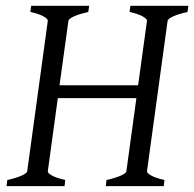

<svg xmlns="http://www.w3.org/2000/svg" viewBox="-20 -635 663 655"><path d="M2.4 0 4.9 -21Q35.6 -27.8 53.7 -35.9Q71.8 -43.9 72.8 -50.8L143.1 -564Q144 -569.8 129.2 -578.6Q114.3 -587.4 83.5 -594.2L86.4 -615.2H284.2L281.2 -594.2Q250.5 -587.4 232.4 -579.1Q214.4 -570.8 213.4 -564L183.1 -344.2H451.2L481.4 -564Q482.4 -569.8 467.5 -578.6Q452.6 -587.4 421.9 -594.2L424.8 -615.2H622.6L619.6 -594.2Q588.9 -587.4 570.8 -579.1Q552.7 -570.8 551.8 -564L481.4 -50.8Q480.5 -44.9 495.4 -36.4Q510.3 -27.8 541 -21L538.6 0H340.8L343.3 -21Q374 -27.8 392.1 -35.9Q410.2 -43.9 411.1 -50.8L445.3 -300.3H177.2L143.1 -50.8Q142.1 -44.9 157 -36.4Q171.9 -27.8 202.6 -21L200.2 0Z"/></svg>

Font: Gentium Plus CyrE
Style: Italic
Weight: 400
Italic angle: -8°
Designer: J. Victor Gaultney, Annie Olsen, Iska Routamaa, Becca Hirsbrunner
Foundry: SIL International
Version: Version 5.000